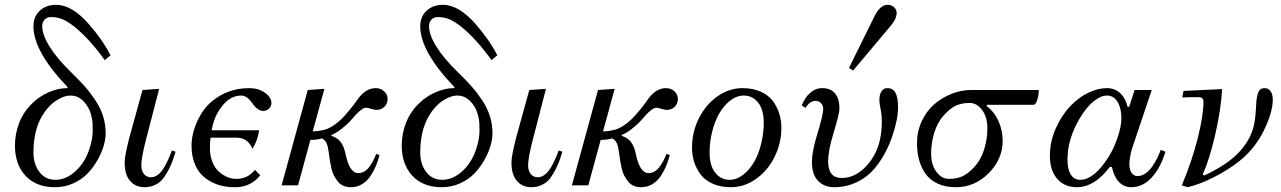

<svg xmlns="http://www.w3.org/2000/svg" viewBox="-20 -782 5405 810"><path d="M43 -168Q43 -216.8 60.8 -263.2Q78.6 -309.6 115.2 -345.2Q146 -375.5 185.5 -392.8Q225.1 -410.2 263.7 -410.2L265.6 -414.1Q121.1 -564.5 121.1 -671.4Q121.1 -711.9 147.9 -736.8Q174.8 -761.7 216.8 -761.7Q283.2 -761.7 354 -681.2Q412.1 -615.2 446.3 -548.8L421.9 -528.3Q359.4 -615.2 297.9 -666Q266.6 -691.4 243.9 -700.7Q221.2 -710 194.3 -710Q178.2 -710 168.2 -699Q158.2 -688 158.2 -671.9Q158.2 -634.8 189.7 -584.5Q221.2 -534.2 279.8 -477.5Q313.5 -444.8 336.7 -418.7Q359.9 -392.6 381.8 -359.9Q403.8 -327.1 414.8 -292.2Q425.8 -257.3 425.8 -219.7Q425.8 -196.8 417.7 -168Q409.7 -139.2 392.1 -107.9Q374.5 -76.7 350.3 -51Q326.2 -25.4 289.8 -8.8Q253.4 7.8 211.9 7.8Q132.3 7.8 87.6 -40.5Q43 -88.9 43 -168ZM121.1 -137.7Q121.1 -90.3 146 -56.9Q170.9 -23.4 213.9 -23.4Q268.6 -23.4 315.4 -77.1Q342.3 -108.4 356.7 -151.9Q371.1 -195.3 371.1 -229.5Q371.1 -252 370.4 -264.6Q369.6 -277.3 364.3 -297.6Q358.9 -317.9 348.6 -334Q319.8 -378.9 278.3 -378.9Q248.5 -378.9 214.6 -356Q180.7 -333 156.7 -291.5Q121.1 -229.5 121.1 -137.7Z M505.9 -97.7Q505.9 -124 525.9 -202.1L581.1 -402.3L651.4 -407.2L594.2 -186Q576.2 -115.2 576.2 -85Q576.2 -61 587.4 -47.6Q598.6 -34.2 617.2 -34.2Q646 -34.2 670.4 -72.3Q688 -100.1 705.1 -147L720.7 -142.1Q701.2 -73.2 668.9 -29.8Q656.2 -12.7 635.3 -2.4Q614.3 7.8 590.8 7.8Q551.3 7.8 529.3 -18.6Q505.9 -43.5 505.9 -97.7Z M788.1 -167Q788.1 -216.8 811.8 -269.5Q835.4 -322.3 873.5 -354Q940.9 -410.2 1030.8 -410.2Q1070.3 -410.2 1097.7 -390.9Q1125 -371.6 1125 -346.7Q1125 -333 1114.5 -323.5Q1104 -314 1090.8 -314Q1066.4 -314 1042.5 -349.1Q1021.5 -378.9 997.1 -378.9Q940.4 -378.9 899.4 -308.6Q881.3 -278.3 872.6 -232.4H1073.2Q1067.4 -189.5 1044.9 -154.3Q1038.1 -173.3 1021.5 -187.3Q1004.9 -201.2 977.5 -201.2H868.2Q865.7 -182.6 865.7 -157.2Q865.7 -129.4 873.3 -106.4Q880.9 -83.5 892.8 -69.1Q904.8 -54.7 920.2 -44.9Q935.5 -35.2 949.7 -31.2Q963.9 -27.3 977.5 -27.3Q1024.9 -27.3 1055.7 -65.4L1077.6 -43Q1062 -21 1034.9 -6.6Q1007.8 7.8 971.7 7.8Q944.3 7.8 919.4 2.7Q894.5 -2.4 870.1 -15.4Q845.7 -28.3 827.9 -47.6Q810.1 -66.9 799.1 -97.7Q788.1 -128.4 788.1 -167Z M1168 0 1278.3 -402.3 1348.6 -407.2 1299.3 -227.5Q1341.3 -229.5 1364.7 -240.2Q1400.9 -256.8 1436 -295.9Q1467.8 -332 1488.3 -362.3Q1522 -410.2 1564.9 -410.2Q1586.4 -410.2 1600.8 -396.7Q1615.2 -383.3 1615.2 -364.7Q1615.2 -344.2 1601.6 -331.3Q1587.9 -318.4 1568.4 -318.4Q1560.5 -318.4 1543.9 -323.2Q1532.2 -327.6 1523.9 -327.6Q1504.9 -327.6 1461.9 -276.4Q1448.7 -260.3 1423.1 -240Q1397.5 -219.7 1378.9 -212.9L1377.9 -209Q1401.9 -201.7 1416.3 -184.1Q1430.7 -166.5 1437.5 -133.8Q1454.1 -51.8 1491.2 -51.8Q1504.9 -51.8 1516.8 -58.6Q1528.8 -65.4 1538.1 -78.4Q1547.4 -91.3 1554 -103.8Q1560.5 -116.2 1567.4 -132.8L1581.1 -127.9Q1575.2 -104.5 1566.2 -82.8Q1557.1 -61 1543 -39.6Q1528.8 -18.1 1507.6 -5.1Q1486.3 7.8 1460.9 7.8Q1442.9 7.8 1428.5 1.7Q1414.1 -4.4 1404.5 -17.1Q1395 -29.8 1388.4 -42.2Q1381.8 -54.7 1377.7 -73.7Q1373.5 -92.8 1371.6 -105.2Q1369.6 -117.7 1367.2 -136.7Q1363.8 -163.6 1357.9 -177.2Q1352.1 -190.9 1337.9 -198.2Q1318.8 -191.9 1289.6 -191.9L1237.3 0Z M1674.8 -168Q1674.8 -216.8 1692.6 -263.2Q1710.4 -309.6 1747.1 -345.2Q1777.8 -375.5 1817.4 -392.8Q1856.9 -410.2 1895.5 -410.2L1897.5 -414.1Q1752.9 -564.5 1752.9 -671.4Q1752.9 -711.9 1779.8 -736.8Q1806.6 -761.7 1848.6 -761.7Q1915 -761.7 1985.8 -681.2Q2043.9 -615.2 2078.1 -548.8L2053.7 -528.3Q1991.2 -615.2 1929.7 -666Q1898.4 -691.4 1875.7 -700.7Q1853 -710 1826.2 -710Q1810.1 -710 1800 -699Q1790 -688 1790 -671.9Q1790 -634.8 1821.5 -584.5Q1853 -534.2 1911.6 -477.5Q1945.3 -444.8 1968.5 -418.7Q1991.7 -392.6 2013.7 -359.9Q2035.6 -327.1 2046.6 -292.2Q2057.6 -257.3 2057.6 -219.7Q2057.6 -196.8 2049.6 -168Q2041.5 -139.2 2023.9 -107.9Q2006.3 -76.7 1982.2 -51Q1958 -25.4 1921.6 -8.8Q1885.3 7.8 1843.8 7.8Q1764.2 7.8 1719.5 -40.5Q1674.8 -88.9 1674.8 -168ZM1752.9 -137.7Q1752.9 -90.3 1777.8 -56.9Q1802.7 -23.4 1845.7 -23.4Q1900.4 -23.4 1947.3 -77.1Q1974.1 -108.4 1988.5 -151.9Q2002.9 -195.3 2002.9 -229.5Q2002.9 -252 2002.2 -264.6Q2001.5 -277.3 1996.1 -297.6Q1990.7 -317.9 1980.5 -334Q1951.7 -378.9 1910.2 -378.9Q1880.4 -378.9 1846.4 -356Q1812.5 -333 1788.6 -291.5Q1752.9 -229.5 1752.9 -137.7Z M2137.7 -97.7Q2137.7 -124 2157.7 -202.1L2212.9 -402.3L2283.2 -407.2L2226.1 -186Q2208 -115.2 2208 -85Q2208 -61 2219.2 -47.6Q2230.5 -34.2 2249 -34.2Q2277.8 -34.2 2302.2 -72.3Q2319.8 -100.1 2336.9 -147L2352.5 -142.1Q2333 -73.2 2300.8 -29.8Q2288.1 -12.7 2267.1 -2.4Q2246.1 7.8 2222.7 7.8Q2183.1 7.8 2161.1 -18.6Q2137.7 -43.5 2137.7 -97.7Z M2392.6 0 2502.9 -402.3 2573.2 -407.2 2523.9 -227.5Q2565.9 -229.5 2589.4 -240.2Q2625.5 -256.8 2660.6 -295.9Q2692.4 -332 2712.9 -362.3Q2746.6 -410.2 2789.6 -410.2Q2811 -410.2 2825.4 -396.7Q2839.8 -383.3 2839.8 -364.7Q2839.8 -344.2 2826.2 -331.3Q2812.5 -318.4 2793 -318.4Q2785.2 -318.4 2768.6 -323.2Q2756.8 -327.6 2748.5 -327.6Q2729.5 -327.6 2686.5 -276.4Q2673.3 -260.3 2647.7 -240Q2622.1 -219.7 2603.5 -212.9L2602.5 -209Q2626.5 -201.7 2640.9 -184.1Q2655.3 -166.5 2662.1 -133.8Q2678.7 -51.8 2715.8 -51.8Q2729.5 -51.8 2741.5 -58.6Q2753.4 -65.4 2762.7 -78.4Q2772 -91.3 2778.6 -103.8Q2785.2 -116.2 2792 -132.8L2805.7 -127.9Q2799.8 -104.5 2790.8 -82.8Q2781.7 -61 2767.6 -39.6Q2753.4 -18.1 2732.2 -5.1Q2710.9 7.8 2685.5 7.8Q2667.5 7.8 2653.1 1.7Q2638.7 -4.4 2629.2 -17.1Q2619.6 -29.8 2613 -42.2Q2606.4 -54.7 2602.3 -73.7Q2598.1 -92.8 2596.2 -105.2Q2594.2 -117.7 2591.8 -136.7Q2588.4 -163.6 2582.5 -177.2Q2576.7 -190.9 2562.5 -198.2Q2543.5 -191.9 2514.2 -191.9L2461.9 0Z M2899.4 -159.2Q2899.4 -224.6 2928.2 -282.5Q2957 -340.3 3006.3 -375.2Q3055.7 -410.2 3112.3 -410.2Q3155.8 -410.2 3188.7 -395.5Q3221.7 -380.9 3240 -356.4Q3258.3 -332 3267.3 -303.5Q3276.4 -274.9 3276.4 -243.2Q3276.4 -177.7 3247.6 -119.9Q3218.8 -62 3169.4 -27.1Q3120.1 7.8 3063.5 7.8Q3020 7.8 2987.1 -6.8Q2954.1 -21.5 2935.8 -45.9Q2917.5 -70.3 2908.4 -98.9Q2899.4 -127.4 2899.4 -159.2ZM2973.6 -139.6Q2973.6 -82.5 2997.6 -53Q3021.5 -23.4 3057.6 -23.4Q3087.9 -23.4 3115.7 -45.2Q3143.6 -66.9 3164.1 -103.5Q3182.1 -136.7 3192.1 -179.4Q3202.1 -222.2 3202.1 -262.7Q3202.1 -319.8 3178.2 -349.4Q3154.3 -378.9 3118.2 -378.9Q3087.9 -378.9 3060.1 -357.2Q3032.2 -335.4 3011.7 -298.8Q2993.7 -265.6 2983.6 -222.9Q2973.6 -180.2 2973.6 -139.6Z M3561.5 -495.1 3669.9 -714.8Q3693.4 -761.7 3724.6 -761.7Q3741.2 -761.7 3752 -751.5Q3762.7 -741.2 3762.7 -727.1Q3762.7 -702.1 3735.4 -670.4L3579.1 -484.4ZM3362.3 -336.9Q3374.5 -369.6 3397.5 -389.9Q3420.4 -410.2 3448.2 -410.2Q3485.4 -410.2 3503.4 -387.2Q3521.5 -364.3 3521.5 -324.2Q3521.5 -302.7 3495.1 -215.8Q3473.6 -145.5 3473.6 -100.6Q3473.6 -31.2 3531.2 -31.2Q3572.3 -31.2 3608.2 -57.6Q3644 -84 3668 -127Q3700.2 -185.1 3700.2 -269.5Q3700.2 -295.4 3696.8 -312.5Q3689.9 -344.2 3689.9 -361.3Q3689.9 -382.3 3698.5 -396.2Q3707 -410.2 3723.1 -410.2Q3748 -410.2 3758.3 -389.6Q3768.6 -369.1 3768.6 -329.1Q3768.6 -277.8 3743.9 -206.1Q3719.2 -134.3 3676.8 -80.1Q3642.6 -36.6 3596.4 -14.4Q3550.3 7.8 3499 7.8Q3459.5 7.8 3433.6 -16.6Q3405.3 -43.5 3405.3 -97.7Q3405.3 -141.1 3425.8 -209Q3453.1 -298.8 3453.1 -322.3Q3453.1 -337.4 3443.8 -346.9Q3434.6 -356.4 3420.9 -356.4Q3396 -356.4 3378.9 -327.1Z M3848.6 -178.7Q3848.6 -228 3868.7 -270.8Q3888.7 -313.5 3921.1 -341.8Q3953.6 -370.1 3994.4 -386.2Q4035.2 -402.3 4077.1 -402.3H4362.3Q4362.3 -381.3 4356 -360.6Q4349.6 -339.8 4338.9 -339.8H4144L4141.6 -335.4Q4176.3 -308.6 4193.1 -269.5Q4210 -230.5 4210 -187.5Q4210 -110.8 4151.1 -51.5Q4092.3 7.8 4012.7 7.8Q3968.8 7.8 3936.3 -7.1Q3903.8 -22 3885 -48.3Q3866.2 -74.7 3857.4 -107.2Q3848.6 -139.6 3848.6 -178.7ZM3908.2 -133.8Q3908.2 -86.9 3930.4 -57.1Q3952.6 -27.3 3982.9 -27.3Q4015.1 -27.3 4039.3 -37.8Q4063.5 -48.3 4091.8 -79.1Q4118.7 -108.9 4132.1 -152.3Q4145.5 -195.8 4145.5 -241.2Q4145.5 -288.1 4123.3 -317.9Q4101.1 -347.7 4070.8 -347.7Q4038.6 -347.7 4014.4 -337.2Q3990.2 -326.7 3961.9 -295.9Q3935.1 -266.1 3921.6 -222.7Q3908.2 -179.2 3908.2 -133.8Z M4409.2 -124.5Q4409.2 -184.6 4434.1 -240.5Q4459 -296.4 4496.1 -335Q4532.7 -373 4573 -391.6Q4613.3 -410.2 4649.4 -410.2Q4683.1 -410.2 4706.1 -388.7Q4729 -367.2 4736.8 -331.5H4743.7L4766.6 -402.3H4838.9L4756.3 -156.7Q4751.5 -142.6 4748 -122.1Q4744.6 -101.6 4744.6 -91.8Q4744.6 -64.9 4754.4 -52Q4764.2 -39.1 4778.3 -39.1Q4795.4 -39.1 4811.3 -49.6Q4827.1 -60.1 4839.6 -77.6Q4852.1 -95.2 4860.8 -112.5Q4869.6 -129.9 4877 -149.9L4896.5 -142.1Q4877 -75.7 4839.4 -33.9Q4801.8 7.8 4752.4 7.8Q4721.7 7.8 4700.7 -14.2Q4679.7 -36.1 4670.9 -77.1L4662.6 -78.6Q4598.1 7.8 4522.5 7.8Q4470.2 7.8 4439.5 -28.3Q4409.2 -64 4409.2 -124.5ZM4483.4 -109.4Q4483.4 -67.4 4497.6 -45.4Q4511.7 -23.4 4537.1 -23.4Q4595.2 -23.4 4656.2 -119.1Q4678.7 -154.3 4694.8 -201.7Q4710.9 -249 4710.9 -283.2Q4710.9 -318.4 4699.2 -343.8Q4682.6 -378.9 4650.4 -378.9Q4623.5 -378.9 4592.8 -353.8Q4562 -328.6 4534.2 -281.2Q4483.4 -194.8 4483.4 -109.4Z M4965.8 0Q5009.3 -104 5033.2 -199.7Q5057.1 -295.4 5057.1 -352.1Q5057.1 -372.1 5037.6 -372.1Q4991.7 -372.1 4967.8 -371.1L4973.1 -398.4L5135.7 -406.2Q5131.3 -321.8 5107.2 -216.1Q5083 -110.4 5054.2 -46.4L5059.6 -41.5Q5094.7 -57.1 5132.3 -80.3Q5169.9 -103.5 5196.3 -128.9Q5255.9 -187 5270.5 -255.9Q5276.9 -285.6 5279.3 -337.9Q5280.8 -373.5 5288.1 -391.8Q5295.4 -410.2 5314.9 -410.2Q5332 -410.2 5340.8 -396.2Q5349.6 -382.3 5349.6 -362.3Q5349.6 -309.1 5312.5 -232.7Q5275.4 -156.2 5210 -103.5Q5161.6 -64.9 5100.6 -34.2Q5039.6 -3.4 4990.2 7.8Z"/></svg>

Font: Theano Modern
Style: Regular
Weight: 400
Designer: Alexey Kryukov
Version: Version 2.00